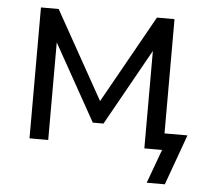

<svg xmlns="http://www.w3.org/2000/svg" viewBox="-48 -553 794 734"><g transform="rotate(5 349.0 -186.0)"><path d="M541.1 130 588.7 0H520.7V-63.8H680.6L610.6 130ZM80 0V-502.3H148L336.3 -165.4L525.1 -502.3H592.5V0H520.7V-412.2H542.1L356.8 -80.9H315.8L130.4 -412.7H151.8V0Z"/></g></svg>

Font: Mulish ExtraLight
Style: Regular
Weight: 200
Designer: Vernon Adams
Foundry: Vernon Adams
Version: Version 3.603